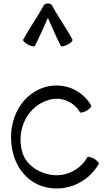

<svg xmlns="http://www.w3.org/2000/svg" viewBox="-20 -1042 620 1086"><path d="M177 -782C205 -834 226 -888 251 -941C275 -888 297 -834 324 -782C327 -777 345 -780 363 -790C381 -799 393 -812 390 -818C355 -884 309 -946 274 -1012C270 -1020 260 -1023 251 -1022C241 -1023 232 -1020 228 -1012C192 -946 147 -884 111 -818C108 -812 120 -799 138 -790C157 -780 174 -777 177 -782ZM496 -445C445 -534 340 -577 241 -551C85 -509 11 -334 55 -171C80 -78 149 -2 243 18C360 43 479 -11 539 -115C542 -120 530 -133 513 -144C495 -154 477 -158 474 -152C431 -77 344 -37 258 -55C187 -70 124 -115 105 -185C71 -312 137 -445 260 -478C327 -496 397 -467 432 -408C435 -402 452 -406 470 -416C488 -427 500 -440 496 -445Z"/></svg>

Font: Nupuram Light
Style: Regular
Weight: 300
Designer: Santhosh Thottingal (santhosh.thottingal@gmail.com)
Foundry: SMC
Version: Version 1.000